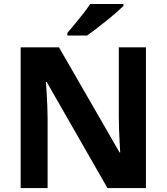

<svg xmlns="http://www.w3.org/2000/svg" viewBox="-20 -954 845 974"><path d="M720.3 0H525.1L216.9 -538.1H212.9Q214.9 -515.1 216.7 -483Q218.5 -450.9 220 -416.9Q221.5 -382.9 221.5 -352V0H84.8V-714H279.1L586.3 -181H589.7Q588.7 -201.2 586.9 -232.6Q585.1 -264 583.9 -298.3Q582.7 -332.7 582.7 -359.8V-714H720.3ZM606.1 -923.6Q591.6 -909.6 568.5 -889.3Q545.4 -869 518.5 -847.5Q491.6 -826 466.2 -806.5Q440.8 -787 421.6 -773.6H321.5V-786.8Q337.7 -805.8 359.2 -831.5Q380.7 -857.2 401.9 -884.4Q423.2 -911.6 437.3 -933.6H606.1Z"/></svg>

Font: Noto Sans Khmer
Style: Regular
Weight: 400
Designer: Danh Hong and the Monotype Design Team
Foundry: Monotype Imaging Inc.
Version: Version 2.003